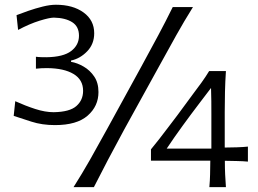

<svg xmlns="http://www.w3.org/2000/svg" viewBox="-20 -773 1065 793"><path d="M207 -256.3Q153.8 -256.3 109.9 -270.5Q65.9 -284.7 36.6 -294.4L43 -355Q84 -336.4 125.2 -323Q166.5 -309.6 201.2 -309.6Q267.6 -310.5 295.4 -335Q323.2 -359.4 323.2 -397.9Q323.2 -443.8 283.7 -467.5Q244.1 -491.2 174.3 -491.7Q163.1 -491.7 151.4 -491.2Q139.6 -490.7 128.4 -489.3V-538.6Q139.6 -537.1 150.4 -536.9Q161.1 -536.6 171.9 -536.6Q241.7 -537.6 273.9 -562.3Q306.2 -586.9 306.2 -625.5Q306.2 -663.6 278.1 -681.4Q250 -699.2 202.6 -700.2Q184.6 -700.2 143.6 -687.5Q102.5 -674.8 54.7 -649.4L48.3 -710.4Q68.4 -718.3 97.2 -728.3Q126 -738.3 156.2 -745.8Q186.5 -753.4 210.9 -753.4Q281.2 -753.4 325.2 -721.4Q369.1 -689.5 369.1 -635.7Q369.1 -591.3 340.3 -561.3Q311.5 -531.2 273.4 -522.9V-517.6Q299.3 -513.2 325.4 -498Q351.6 -482.9 369.1 -457Q386.7 -431.2 386.7 -392.6Q386.7 -334.5 342 -295.4Q297.4 -256.3 207 -256.3ZM283.7 0Q319.8 -57.1 351.3 -112.5Q382.8 -168 421.9 -239.3L563.5 -497.6Q604 -571.8 634 -627.9Q664.1 -684.1 693.4 -743.7H776.9Q739.7 -684.1 708.3 -627.9Q676.8 -571.8 636.2 -497.6L493.7 -239.3Q455.1 -168 425.8 -112.5Q396.5 -57.1 367.7 0ZM908.7 -108.9Q908.7 -77.6 909.9 -52.7Q911.1 -27.8 913.1 0H844.7Q847.2 -27.8 847.7 -53Q848.1 -78.1 848.6 -109.4H603.5V-156.2Q617.7 -172.9 636.7 -197.5Q655.8 -222.2 676 -248.8Q696.3 -275.4 712.9 -297.4L776.9 -384.3Q794.4 -407.2 812 -431.6Q829.6 -456.1 843.8 -479.5H913.1Q910.2 -435.5 909.2 -393.6Q908.2 -351.6 908.2 -310.1V-163.6Q932.6 -163.6 958.7 -164.6Q984.9 -165.5 1003.9 -167.5V-105.5Q984.9 -107.4 958.7 -107.9Q932.6 -108.4 908.7 -108.9ZM668.5 -159.2H853V-300.3Q853 -327.6 852.8 -355Q852.5 -382.3 851.6 -409.7L804.7 -348.1Q769 -301.3 734.4 -253.7Q699.7 -206.1 668.5 -159.2Z"/></svg>

Font: Pinar-DS1-FD Regular
Style: Regular
Weight: 400
Designer: Amin Abedi
Version: Version 3.000